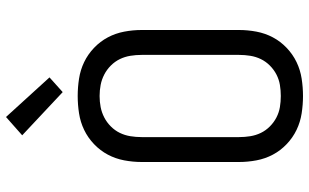

<svg xmlns="http://www.w3.org/2000/svg" viewBox="-215 -807 1030 640"><g transform="rotate(-90 300.0 -487.0)"><path d="M300 8Q271 8 242 3.5Q213 -1 187 -13.5Q161 -26 139.5 -46.5Q118 -67 104.5 -92.5Q91 -118 85.5 -147Q80 -176 80 -205V-530Q80 -559 85.5 -588Q91 -617 104.5 -642.5Q118 -668 139.5 -688.5Q161 -709 187 -721.5Q213 -734 242 -738.5Q271 -743 300 -743Q329 -743 358 -738.5Q387 -734 413 -721.5Q439 -709 460.5 -688.5Q482 -668 495.5 -642.5Q509 -617 514.5 -588Q520 -559 520 -530V-205Q520 -176 514.5 -147Q509 -118 495.5 -92.5Q482 -67 460.5 -46.5Q439 -26 413 -13.5Q387 -1 358 3.5Q329 8 300 8ZM300 -66Q319 -66 337 -69Q355 -72 371.5 -80.5Q388 -89 401.5 -102.5Q415 -116 423 -132.5Q431 -149 434 -167.5Q437 -186 437 -205V-530Q437 -549 434 -567.5Q431 -586 423 -602.5Q415 -619 401.5 -632.5Q388 -646 371.5 -654.5Q355 -663 337 -666.5Q319 -670 300 -670Q281 -670 263 -666.5Q245 -663 228.5 -654.5Q212 -646 198.5 -632.5Q185 -619 177 -602.5Q169 -586 166 -567.5Q163 -549 163 -530V-205Q163 -186 166 -167.5Q169 -149 177 -132.5Q185 -116 198.5 -102.5Q212 -89 228.5 -80.5Q245 -72 263 -69Q281 -66 300 -66ZM313 -793 169 -928 230 -982 362 -837Z"/></g></svg>

Font: Iosevka Fixed Extended
Style: Regular
Weight: 400
Width: 7
Monospace: yes
Designer: Belleve Invis
Foundry: Belleve Invis
Version: Version 24.1.1; ttfautohint (v1.8.4)